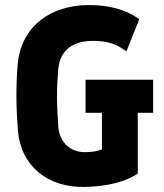

<svg xmlns="http://www.w3.org/2000/svg" viewBox="-20 -732 650 761"><path d="M316 9C412 7 485 -15 526 -44V-285H587V-416H319V-285H384V-140C365 -132 342 -129 316 -129C259 -129 216 -167 211 -230C208 -277 206 -310 206 -350C206 -390 208 -425 211 -461C219 -533 269 -570 348 -570C407 -570 441 -558 481 -528L532 -656C477 -696 407 -712 333 -712C181 -712 68 -629 51 -486C47 -447 45 -392 45 -350C45 -308 48 -253 51 -214C63 -74 169 12 316 9Z"/></svg>

Font: Finlandica
Style: Bold
Weight: 700
Designer: Niklas Ekholm, Juho Hiilivirta, Jaakko Suomalainen
Foundry: Helsinki Type Studio
Version: Version 2.000;Glyphs 3.2 (3202)